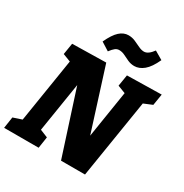

<svg xmlns="http://www.w3.org/2000/svg" viewBox="-215 -1100 1207 1262"><g transform="rotate(30 388.0 -469.5)"><path d="M521 -702 782 -707 768 -621 686 -587 706 -611 608 0H426L257 -523H276L207 -91L198 -115L269 -86L256 0H-6L7 -86L91 -114L70 -91L153 -611L169 -586L91 -616L105 -702L361 -707L523 -196H503L569 -612L585 -586L507 -616ZM333 -776 271 -815Q301 -880 332 -908Q363 -936 399 -936Q427 -936 451.5 -925Q476 -914 498 -903.5Q520 -893 539 -893Q571 -893 604 -939L667 -902Q637 -836 602.5 -807.5Q568 -779 531 -779Q505 -779 481.5 -789.5Q458 -800 437.5 -810.5Q417 -821 394 -821Q378 -821 364.5 -810.5Q351 -800 333 -776Z"/></g></svg>

Font: Bitter Thin ExtraBold
Style: Italic
Weight: 800
Italic angle: -9°
Version: Version 2.002